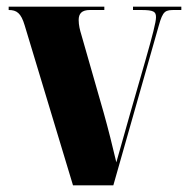

<svg xmlns="http://www.w3.org/2000/svg" viewBox="-20 -556 564 576"><path d="M54 -480 199 0H320L456 -478C469 -525 476 -526 506 -526H524V-536H379V-526H402C442 -526 448 -521 448 -504C448 -490 438 -451 416 -374L370 -214C350 -145 338 -99 329 -69C318 -116 304 -172 291 -218L224 -452C220 -465 216 -480 216 -496C216 -515 225 -526 250 -526H293V-536H6V-526C30 -526 43 -517 54 -480Z"/></svg>

Font: Noto Serif Display ExtraCondensed Black
Style: Regular
Weight: 900
Width: 2
Designer: Monotype Design Team
Foundry: Monotype Imaging Inc.
Version: Version 2.009